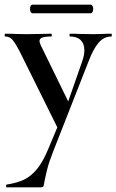

<svg xmlns="http://www.w3.org/2000/svg" viewBox="-38 -531 501 826"><path d="M222 -15 220 40 50 -303Q28 -346 15.5 -360Q3 -374 -15 -374Q-18 -374 -18 -380Q-18 -386 -15 -386Q13 -386 28 -385L70 -384L139 -385Q155 -386 182 -386Q185 -386 185 -380Q185 -374 182 -374Q156 -374 144 -369.5Q132 -365 132 -355Q132 -347 138 -335L265 -75L228 -16L316 -268Q325 -294 325 -315Q325 -343 309 -358.5Q293 -374 263 -374Q261 -374 261 -380Q261 -386 263 -386Q290 -386 304 -385L364 -384L404 -385Q416 -386 441 -386Q443 -386 443 -380Q443 -374 441 -374Q409 -374 386 -347Q363 -320 343 -267L191 120Q173 166 166 193.5Q159 221 153 251Q151 267 148.5 271Q146 275 135 275H-9Q-12 275 -12 269Q-12 263 -9 263Q35 256 65 242Q95 228 121 196.5Q147 165 170 109ZM91 -493Q91 -500 94 -505.5Q97 -511 101 -511H352Q357 -511 360 -505.5Q363 -500 363 -493Q363 -485 360 -479.5Q357 -474 352 -474H101Q97 -474 94 -479.5Q91 -485 91 -493Z"/></svg>

Font: Cormorant Infant
Style: Bold
Weight: 700
Designer: Christian Thalmann (Catharsis Fonts)
Foundry: Catharsis Fonts
Version: Version 4.000